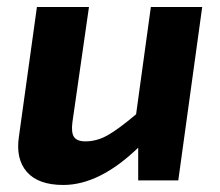

<svg xmlns="http://www.w3.org/2000/svg" viewBox="-20 -513 627 546"><path d="M555 -493 487 0H373V-93Q263 13 160 13Q89 13 56.5 -24Q24 -61 34 -126L85 -493H233L186 -166Q182 -136 190.5 -123.5Q199 -111 223 -111Q255 -111 285.5 -128Q316 -145 367 -188L409 -493Z"/></svg>

Font: Ezarion
Style: Bold Italic
Weight: 700
Italic angle: -8°
Designer: Natanael Gama
Version: Version 1.001;PS 001.001;hotconv 1.0.70;makeotf.lib2.5.58329